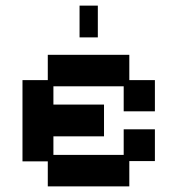

<svg xmlns="http://www.w3.org/2000/svg" viewBox="-20 -651 632 683"><path d="M150 12V-77H60V-366H150V-456H440V-366H531V-255H420V-344H170V-279H350V-166H170V-100H420V-191H531V-78H440V12ZM263 -518V-631H328V-518Z"/></svg>

Font: Pixelify Sans Medium
Style: Regular
Weight: 500
Designer: Stefie Justprince
Foundry: Typecalism Foundryline
Version: Version 1.000;February 13, 2025;FontCreator 15.0.0.3015 64-b